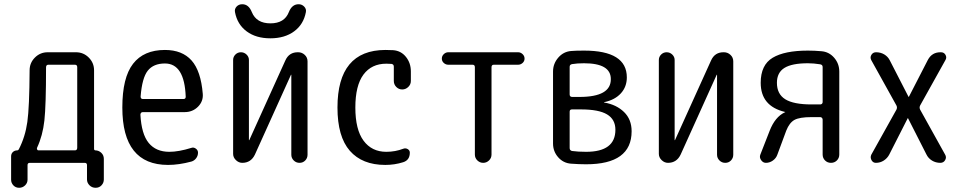

<svg xmlns="http://www.w3.org/2000/svg" viewBox="-20 -765 4540 902"><path d="M154.3 -71.3Q152.3 -67.4 154.3 -63Q156.2 -58.6 160.2 -58.6H332Q342.8 -58.6 342.8 -71.3V-449.2Q342.8 -460.9 332 -460.9H207Q196.3 -460.9 196.3 -448.2Q196.3 -269.5 188.5 -198.7Q180.7 -127.9 154.3 -71.3ZM32.2 79.1V-30.3Q32.2 -43 40.5 -50.8Q48.8 -58.6 61.5 -58.6Q65.4 -58.6 68.4 -63.5Q98.6 -122.1 108.4 -191.9Q118.2 -261.7 119.1 -434.6Q119.1 -469.7 144 -494.6Q168.9 -519.5 204.1 -519.5H336.9Q372.1 -519.5 397 -494.6Q421.9 -469.7 421.9 -434.6V-65.4Q421.9 -59.6 427.7 -58.6Q443.4 -58.6 455.6 -47.4Q467.8 -36.1 467.8 -18.6V78.1Q467.8 93.8 457 105.5Q446.3 117.2 429.2 117.2Q412.1 117.2 400.4 105.5Q388.7 93.8 388.7 78.1V10.7Q388.7 0 377.9 0H120.1Q109.4 0 109.4 10.7V79.1Q109.4 94.7 97.7 106Q85.9 117.2 69.8 117.2Q53.7 117.2 43 106Q32.2 94.7 32.2 79.1Z M754.9 -466.8Q701.2 -466.8 674.3 -433.1Q647.5 -399.4 640.6 -311.5Q640.6 -299.8 651.4 -299.8H841.8Q852.5 -299.8 852.5 -310.5Q846.7 -466.8 754.9 -466.8ZM769.5 9.8Q554.7 9.8 554.7 -259.8Q554.7 -400.4 605 -465.3Q655.3 -530.3 754.9 -530.3Q835.9 -530.3 879.9 -481Q923.8 -431.6 932.6 -324.2Q935.5 -289.1 910.2 -263.7Q884.8 -238.3 847.7 -238.3H651.4Q640.6 -238.3 639.6 -226.6Q644.5 -134.8 678.7 -93.3Q712.9 -51.8 775.4 -51.8Q819.3 -51.8 878.9 -70.3Q889.6 -74.2 899.9 -66.9Q910.2 -59.6 910.2 -47.9Q910.2 -33.2 901.4 -21.5Q892.6 -9.8 878.9 -5.9Q820.3 9.8 769.5 9.8Z M1118.2 0Q1101.6 0 1088.4 -12.7Q1075.2 -25.4 1075.2 -42V-483.4Q1075.2 -498 1085.9 -508.8Q1096.7 -519.5 1111.8 -519.5Q1127 -519.5 1138.2 -508.8Q1149.4 -498 1149.4 -483.4V-107.4Q1149.4 -106.4 1150.4 -106.4Q1151.4 -106.4 1151.4 -107.4L1320.3 -480.5Q1337.9 -520.5 1380.9 -519.5Q1398.4 -519.5 1411.6 -507.3Q1424.8 -495.1 1424.8 -476.6V-38.1Q1424.8 -22.5 1414.1 -11.2Q1403.3 0 1387.2 0Q1371.1 0 1359.9 -11.2Q1348.6 -22.5 1348.6 -38.1V-413.1Q1348.6 -414.1 1347.7 -414.1Q1346.7 -414.1 1346.7 -413.1L1177.7 -39.1Q1159.2 0 1118.2 0ZM1084 -708Q1081.1 -722.7 1091.3 -733.9Q1101.6 -745.1 1118.2 -745.1Q1148.4 -745.1 1163.1 -708Q1184.6 -655.3 1250.5 -655.3Q1316.4 -655.3 1336.9 -708Q1351.6 -745.1 1382.8 -745.1Q1398.4 -745.1 1409.2 -733.9Q1419.9 -722.7 1417 -708Q1406.2 -650.4 1361.8 -617.7Q1317.4 -585 1250 -585Q1182.6 -585 1138.7 -617.7Q1094.7 -650.4 1084 -708Z M1790 9.8Q1681.6 9.8 1623.5 -56.6Q1565.4 -123 1565.4 -259.8Q1565.4 -529.3 1790 -530.3Q1815.4 -530.3 1827.1 -529.3Q1864.3 -526.4 1887.2 -497.6Q1910.2 -468.8 1910.2 -429.7V-384.8Q1910.2 -368.2 1897.9 -356.4Q1885.7 -344.7 1869.6 -344.7Q1853.5 -344.7 1841.8 -356.4Q1830.1 -368.2 1830.1 -384.8V-452.1Q1830.1 -462.9 1819.3 -464.8Q1811.5 -465.8 1794.9 -465.8Q1725.6 -465.8 1687.5 -414.6Q1649.4 -363.3 1649.4 -259.8Q1649.4 -156.2 1688 -104Q1726.6 -51.8 1794.9 -51.8Q1836.9 -51.8 1875 -66.4Q1885.7 -70.3 1895.5 -64.5Q1905.3 -58.6 1905.3 -47.9Q1905.3 -12.7 1874 -2.9Q1834 9.8 1790 9.8Z M2085.9 -460.9Q2074.2 -460.9 2064.9 -469.2Q2055.7 -477.5 2055.7 -489.7Q2055.7 -502 2064.9 -510.7Q2074.2 -519.5 2085.9 -519.5H2414.1Q2425.8 -519.5 2435.1 -510.7Q2444.3 -502 2444.3 -489.7Q2444.3 -477.5 2435.1 -469.2Q2425.8 -460.9 2414.1 -460.9H2299.8Q2289.1 -460.9 2289.1 -449.2V-39.1Q2289.1 -22.5 2277.3 -11.2Q2265.6 0 2250 0Q2234.4 0 2222.7 -11.2Q2210.9 -22.5 2210.9 -39.1V-449.2Q2210.9 -460.9 2200.2 -460.9Z M2656.2 -240.2V-69.3Q2656.2 -58.6 2667 -55.7Q2695.3 -51.8 2733.4 -51.8Q2871.1 -51.8 2871.1 -155.3Q2871.1 -204.1 2832 -227.5Q2793 -251 2709 -251H2667Q2656.2 -251 2656.2 -240.2ZM2656.2 -451.2V-321.3Q2656.2 -310.5 2667 -309.6H2702.1Q2850.6 -309.6 2849.6 -393.6Q2849.6 -467.8 2723.6 -467.8Q2691.4 -467.8 2668 -463.9Q2656.2 -461.9 2656.2 -451.2ZM2662.1 3.9Q2626 1 2602.1 -26.4Q2578.1 -53.7 2578.1 -90.8V-428.7Q2578.1 -465.8 2602.5 -494.1Q2627 -522.5 2663.1 -525.4Q2684.6 -527.3 2723.6 -527.3Q2924.8 -527.3 2924.8 -401.4Q2924.8 -357.4 2897 -326.7Q2869.1 -295.9 2819.3 -285.2Q2817.4 -285.2 2817.4 -284.2Q2817.4 -283.2 2819.3 -283.2Q2876 -273.4 2911.6 -238.8Q2947.3 -204.1 2947.3 -148.4Q2947.3 6.8 2733.4 6.8Q2700.2 6.8 2662.1 3.9Z M3118.2 0Q3101.6 0 3088.4 -12.7Q3075.2 -25.4 3075.2 -42V-483.4Q3075.2 -498 3085.9 -508.8Q3096.7 -519.5 3111.8 -519.5Q3127 -519.5 3138.2 -508.8Q3149.4 -498 3149.4 -483.4V-107.4Q3149.4 -106.4 3150.4 -106.4Q3151.4 -106.4 3151.4 -107.4L3320.3 -480.5Q3337.9 -520.5 3380.9 -519.5Q3398.4 -519.5 3411.6 -507.3Q3424.8 -495.1 3424.8 -476.6V-38.1Q3424.8 -22.5 3414.1 -11.2Q3403.3 0 3387.2 0Q3371.1 0 3359.9 -11.2Q3348.6 -22.5 3348.6 -38.1V-413.1Q3348.6 -414.1 3347.7 -414.1Q3346.7 -414.1 3346.7 -413.1L3177.7 -39.1Q3159.2 0 3118.2 0Z M3629.9 -376Q3629.9 -323.2 3668.9 -298.8Q3708 -274.4 3792 -274.4H3834Q3837.9 -274.4 3841.3 -277.3Q3844.7 -280.3 3844.7 -285.2V-450.2Q3844.7 -460.9 3833 -462.9Q3802.7 -467.8 3775.4 -467.8Q3700.2 -467.8 3665 -445.8Q3629.9 -423.8 3629.9 -376ZM3578.1 0Q3564.5 0 3555.7 -12.7Q3546.9 -25.4 3551.8 -38.1L3595.7 -150.4Q3621.1 -215.8 3667 -237.3Q3668.9 -237.3 3668.9 -238.3Q3668.9 -239.3 3667 -239.3Q3553.7 -266.6 3553.7 -376Q3553.7 -460 3609.9 -493.7Q3666 -527.3 3775.4 -527.3Q3806.6 -527.3 3838.9 -524.4Q3875 -521.5 3898.9 -493.7Q3922.9 -465.8 3922.9 -428.7V-39.1Q3922.9 -22.5 3911.6 -11.2Q3900.4 0 3883.8 0Q3867.2 0 3856 -11.2Q3844.7 -22.5 3844.7 -39.1V-203.1Q3844.7 -208 3841.3 -211.4Q3837.9 -214.8 3834 -214.8H3792Q3736.3 -214.8 3712.4 -201.7Q3688.5 -188.5 3673.8 -151.4L3631.8 -38.1Q3626 -21.5 3610.8 -10.7Q3595.7 0 3578.1 0Z M4073.2 -38.1 4191.4 -250Q4196.3 -259.8 4191.4 -269.5L4073.2 -482.4Q4066.4 -495.1 4073.7 -507.3Q4081.1 -519.5 4095.7 -519.5Q4117.2 -519.5 4134.3 -509.3Q4151.4 -499 4160.2 -481.4L4248 -310.5Q4248 -309.6 4249 -309.6Q4250 -309.6 4250 -310.5L4338.9 -483.4Q4358.4 -520.5 4400.4 -519.5Q4415 -519.5 4421.9 -507.3Q4428.7 -495.1 4421.9 -483.4L4302.7 -269.5Q4297.9 -259.8 4302.7 -250L4419.9 -39.1Q4427.7 -26.4 4420.4 -13.2Q4413.1 0 4397.5 0Q4376 0 4358.4 -10.7Q4340.8 -21.5 4332 -40L4246.1 -209Q4246.1 -210 4245.1 -210Q4244.1 -210 4244.1 -209L4157.2 -38.1Q4148.4 -21.5 4131.8 -10.7Q4115.2 0 4094.7 0Q4081.1 0 4074.2 -12.7Q4067.4 -25.4 4073.2 -38.1Z"/></svg>

Font: Rounded-X Mgen+ 1mn regular
Style: Regular
Weight: 400
Designer: [Source Han Sans]
Ryoko NISHIZUKA  (kana & ideographs); Paul D. Hunt (Latin, Greek & Cyrillic); Wenlong ZHANG  (bopomofo
Version: Version 1.059.20150602